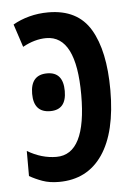

<svg xmlns="http://www.w3.org/2000/svg" viewBox="-45 -586 452 633"><g transform="rotate(-5 180.5 -270.0)"><path d="M138 -550Q235 -550 277.5 -478.5Q320 -407 320 -277Q320 -138 269.5 -64Q219 10 125 10Q94 10 70.5 1.5Q47 -7 28 -18V-101Q75 -73 124 -73Q223 -73 223 -270Q223 -466 124 -466Q86 -466 46 -444L21 -520Q45 -534 75 -542Q105 -550 138 -550ZM117 -350Q170 -350 170 -287Q170 -225 117 -225Q62 -225 62 -287Q62 -350 117 -350Z"/></g></svg>

Font: Noto Sans ExtraCondensed Medium
Style: Regular
Weight: 500
Width: 2
Designer: Monotype Design Team
Foundry: Monotype Imaging Inc.
Version: Version 2.013; ttfautohint (v1.8.4.7-5d5b)